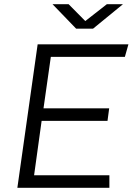

<svg xmlns="http://www.w3.org/2000/svg" viewBox="-20 -898 634 918"><path d="M63 0 160 -686H594L577 -626H223L188 -380H502L494 -320H179L143 -60H503V0ZM344 -761 231 -878H308L400 -785H372L491 -878H568L425 -761Z"/></svg>

Font: Chivo ExtraLight
Style: Italic
Weight: 250
Italic angle: -8.05°
Designer: Hector Gatti
Foundry: Omnibus-Type
Version: Version 2.002